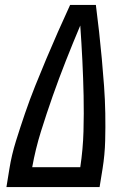

<svg xmlns="http://www.w3.org/2000/svg" viewBox="-20 -755 540 775"><path d="M6 0 18 -74Q27 -130 44.5 -186Q62 -242 81 -297.5Q100 -353 122 -408Q144 -463 167 -517.5Q190 -572 214 -626.5Q238 -681 263 -735H367Q374 -681 380 -626.5Q386 -572 391 -517.5Q396 -463 400 -408Q404 -353 405 -297.5Q406 -242 404.5 -186Q403 -130 394 -74L382 0ZM110 -80H304Q315 -153 317 -225Q319 -297 317.5 -368Q316 -439 312.5 -510Q309 -581 304 -652Q274 -581 246 -510Q218 -439 193 -368Q168 -297 145.5 -225Q123 -153 110 -80Z"/></svg>

Font: Iosevka Curly Medium
Style: Italic
Weight: 500
Italic angle: -9°
Monospace: yes
Designer: Belleve Invis
Foundry: Belleve Invis
Version: Version 22.1.2; ttfautohint (v1.8.4)